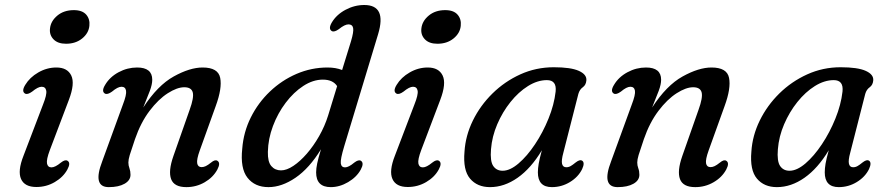

<svg xmlns="http://www.w3.org/2000/svg" viewBox="-20 -738 3546 768"><path d="M244 -563Q211 -563 194 -580.8Q177 -598.5 180 -624Q183 -653.5 209.2 -675.5Q235.5 -697.5 275.5 -697.5Q309 -697.5 324.8 -679.5Q340.5 -661.5 337.5 -634.5Q334.5 -605 308.5 -584Q282.5 -563 244 -563ZM179.5 -138Q165 -99.5 168 -84Q171 -68.5 186 -68.5Q200.5 -68.5 223.5 -87.5Q240.5 -101 250 -95Q264 -86.5 249.5 -60Q233 -29.5 199.2 -9.8Q165.5 10 125.5 10Q78.5 10 64.2 -22Q50 -54 74 -115L152 -319.5Q168 -359.5 165 -375.2Q162 -391 146.5 -391Q132 -391 108.5 -371.5Q90.5 -358.5 80.5 -363.5Q65 -372.5 81 -398.5Q99 -428.5 133.2 -448.2Q167.5 -468 205.5 -468Q249.5 -468 265 -436Q280.5 -404 255.5 -338.5Z M400 -363.5Q384.5 -372.5 400.5 -398.5Q419 -430 454.2 -449Q489.5 -468 528.5 -468Q589 -468 589 -419Q589 -400.5 579.5 -375Q570 -349.5 553 -308Q610.5 -396.5 675 -432.2Q739.5 -468 790.5 -468Q852.5 -468 860.8 -426.5Q869 -385 843 -314L779 -136Q766 -100 768.8 -84.8Q771.5 -69.5 786.5 -69.5Q794.5 -69.5 803 -73.5Q811.5 -77.5 824 -87.5Q840 -101 849.5 -95Q863.5 -86.5 849.5 -60Q832.5 -28.5 798.8 -9Q765 10.5 725.5 10.5Q676.5 10.5 664.5 -21.5Q652.5 -53.5 673.5 -113.5L738.5 -298.5Q756.5 -348 751 -368.5Q745.5 -389 717 -389Q688.5 -389 651 -365Q613.5 -341 578.2 -294.5Q543 -248 520 -181.5Q504.5 -136.5 499 -118Q493.5 -99.5 493.5 -88Q493.5 -76 497.8 -64.8Q502 -53.5 502 -39Q502 -16.5 478.2 -3Q454.5 10.5 415 10.5Q349 10.5 389 -93L471.5 -319.5Q487 -359.5 484.2 -375.2Q481.5 -391 466 -391Q451 -391 428 -371.5Q410 -358.5 400 -363.5Z M1492.5 -601.5 1357 -153.5Q1341 -100.5 1343.2 -84.5Q1345.5 -68.5 1360 -68.5Q1374.5 -68.5 1397 -87.5Q1414 -100.5 1423.5 -95Q1437.5 -86 1423 -59.5Q1406.5 -29.5 1372.5 -9.5Q1338.5 10.5 1303 10.5Q1244.5 10.5 1244.5 -48.5Q1244.5 -64 1248.8 -84.5Q1253 -105 1264 -141Q1217.5 -65 1162.2 -27.2Q1107 10.5 1054 10.5Q999.5 10.5 970 -27Q940.5 -64.5 949 -143.5Q954 -209.5 983.2 -268.2Q1012.5 -327 1059.8 -372Q1107 -417 1166.2 -442.5Q1225.5 -468 1290 -468Q1323 -468 1348.5 -458L1384 -573Q1395.5 -611.5 1392.5 -626Q1389.5 -640.5 1374 -640.5Q1359 -640.5 1335.5 -621.5Q1317.5 -608.5 1307.5 -613.5Q1292 -622.5 1307.5 -648.5Q1326 -679.5 1362 -698.8Q1398 -718 1437 -718Q1527.5 -718 1492.5 -601.5ZM1051.5 -130.5Q1050.5 -91 1065.2 -73.8Q1080 -56.5 1104 -56.5Q1126.5 -56.5 1153.5 -74.5Q1180.5 -92.5 1207.2 -123.2Q1234 -154 1256.5 -193.5Q1279 -233 1292.5 -276L1328.5 -393.5Q1311.5 -419.5 1271.5 -419.5Q1232 -419.5 1193.2 -394.2Q1154.5 -369 1122.8 -327Q1091 -285 1071.8 -233.8Q1052.5 -182.5 1051.5 -130.5Z M1729.5 -563Q1696.5 -563 1679.5 -580.8Q1662.5 -598.5 1665.5 -624Q1668.5 -653.5 1694.8 -675.5Q1721 -697.5 1761 -697.5Q1794.5 -697.5 1810.2 -679.5Q1826 -661.5 1823 -634.5Q1820 -605 1794 -584Q1768 -563 1729.5 -563ZM1665 -138Q1650.5 -99.5 1653.5 -84Q1656.5 -68.5 1671.5 -68.5Q1686 -68.5 1709 -87.5Q1726 -101 1735.5 -95Q1749.5 -86.5 1735 -60Q1718.5 -29.5 1684.8 -9.8Q1651 10 1611 10Q1564 10 1549.8 -22Q1535.5 -54 1559.5 -115L1637.5 -319.5Q1653.5 -359.5 1650.5 -375.2Q1647.5 -391 1632 -391Q1617.5 -391 1594 -371.5Q1576 -358.5 1566 -363.5Q1550.5 -372.5 1566.5 -398.5Q1584.5 -428.5 1618.8 -448.2Q1653 -468 1691 -468Q1735 -468 1750.5 -436Q1766 -404 1741 -338.5Z M2233.5 -127.5Q2225 -96.5 2228.2 -82.8Q2231.5 -69 2245 -69Q2254.5 -69 2262.8 -73.8Q2271 -78.5 2282.5 -88Q2298.5 -100.5 2307.5 -96Q2321 -88.5 2308.5 -61.5Q2293 -30 2259.8 -9.8Q2226.5 10.5 2187.5 10.5Q2131.5 10.5 2131.5 -48.5Q2131.5 -64 2134.8 -83.2Q2138 -102.5 2147.5 -137Q2104 -64.5 2050.5 -27Q1997 10.5 1940 10.5Q1889 10.5 1860.2 -23.5Q1831.5 -57.5 1838 -131.5Q1842 -195.5 1871.5 -255.8Q1901 -316 1949.8 -364Q1998.5 -412 2061.2 -440.5Q2124 -469 2195 -469Q2263.5 -469 2295.5 -454.5Q2327.5 -440 2325.5 -416.5Q2324 -398 2311.2 -389Q2298.5 -380 2293.5 -362.5ZM1944 -141Q1940 -93 1953 -74Q1966 -55 1990.5 -55Q2020 -55 2054.2 -84.2Q2088.5 -113.5 2120 -160.8Q2151.5 -208 2174 -263.5Q2196.5 -319 2202.5 -371.5Q2207.5 -417.5 2167.5 -417.5Q2130 -417.5 2092 -393.8Q2054 -370 2022 -330Q1990 -290 1969 -241Q1948 -192 1944 -141Z M2435.5 -363.5Q2420 -372.5 2436 -398.5Q2454.5 -430 2489.8 -449Q2525 -468 2564 -468Q2624.5 -468 2624.5 -419Q2624.5 -400.5 2615 -375Q2605.5 -349.5 2588.5 -308Q2646 -396.5 2710.5 -432.2Q2775 -468 2826 -468Q2888 -468 2896.2 -426.5Q2904.5 -385 2878.5 -314L2814.5 -136Q2801.5 -100 2804.2 -84.8Q2807 -69.5 2822 -69.5Q2830 -69.5 2838.5 -73.5Q2847 -77.5 2859.5 -87.5Q2875.5 -101 2885 -95Q2899 -86.5 2885 -60Q2868 -28.5 2834.2 -9Q2800.5 10.5 2761 10.5Q2712 10.5 2700 -21.5Q2688 -53.5 2709 -113.5L2774 -298.5Q2792 -348 2786.5 -368.5Q2781 -389 2752.5 -389Q2724 -389 2686.5 -365Q2649 -341 2613.8 -294.5Q2578.5 -248 2555.5 -181.5Q2540 -136.5 2534.5 -118Q2529 -99.5 2529 -88Q2529 -76 2533.2 -64.8Q2537.5 -53.5 2537.5 -39Q2537.5 -16.5 2513.8 -3Q2490 10.5 2450.5 10.5Q2384.5 10.5 2424.5 -93L2507 -319.5Q2522.5 -359.5 2519.8 -375.2Q2517 -391 2501.5 -391Q2486.5 -391 2463.5 -371.5Q2445.5 -358.5 2435.5 -363.5Z M3381 -127.5Q3372.5 -96.5 3375.8 -82.8Q3379 -69 3392.5 -69Q3402 -69 3410.2 -73.8Q3418.5 -78.5 3430 -88Q3446 -100.5 3455 -96Q3468.5 -88.5 3456 -61.5Q3440.5 -30 3407.2 -9.8Q3374 10.5 3335 10.5Q3279 10.5 3279 -48.5Q3279 -64 3282.2 -83.2Q3285.5 -102.5 3295 -137Q3251.5 -64.5 3198 -27Q3144.5 10.5 3087.5 10.5Q3036.5 10.5 3007.8 -23.5Q2979 -57.5 2985.5 -131.5Q2989.5 -195.5 3019 -255.8Q3048.5 -316 3097.2 -364Q3146 -412 3208.8 -440.5Q3271.5 -469 3342.5 -469Q3411 -469 3443 -454.5Q3475 -440 3473 -416.5Q3471.5 -398 3458.8 -389Q3446 -380 3441 -362.5ZM3091.5 -141Q3087.5 -93 3100.5 -74Q3113.5 -55 3138 -55Q3167.5 -55 3201.8 -84.2Q3236 -113.5 3267.5 -160.8Q3299 -208 3321.5 -263.5Q3344 -319 3350 -371.5Q3355 -417.5 3315 -417.5Q3277.5 -417.5 3239.5 -393.8Q3201.5 -370 3169.5 -330Q3137.5 -290 3116.5 -241Q3095.5 -192 3091.5 -141Z"/></svg>

Font: Fraunces 9pt S050
Style: Italic
Weight: 400
Italic angle: -16°
Version: Version 1.000; ttfautohint (v1.8.3)